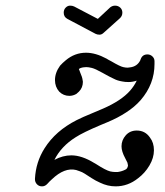

<svg xmlns="http://www.w3.org/2000/svg" viewBox="-20 -637 587 681"><path d="M243 -614Q237 -617 228.5 -617Q220 -617 213 -610Q206 -603 206 -592Q206 -577 219 -570L319 -517Q325 -514 333 -514Q341 -514 348 -521L406 -573Q414 -581 414 -592Q414 -603 406.5 -610Q399 -617 388 -617Q379 -617 371 -611L327 -570ZM173 -70Q203 -86 233 -86Q270 -86 314 -59Q317 -57 321 -55Q355 -33 371 -29Q381 -27 386.5 -27Q392 -27 394 -27Q396 -27 398 -27Q412 -29 424 -35Q426 -36 427.5 -37Q429 -38 429.5 -39Q430 -40 431 -41Q433 -44 434 -50L432 -60Q430 -64 424 -76Q411 -100 411 -118Q411 -140 426 -157Q441 -174 465 -174Q495 -174 512 -149Q526 -131 526 -104Q526 -77 510 -50Q494 -23 470 -5Q434 24 390 24Q362 24 335 11Q319 4 304.5 -5.5Q290 -15 280.5 -21Q271 -27 263 -29.5Q255 -32 250 -34Q209 -44 164 -1Q156 6 148 15Q140 24 129 24Q118 24 111 16.5Q104 9 104 -1Q104 -2 104 -3Q107 -62 138 -111Q177 -173 252 -211Q274 -222 303.5 -234Q333 -246 346 -252Q410 -280 441 -315Q456 -332 465 -351Q450 -346 436.5 -346Q423 -346 414 -348Q396 -351 385 -357Q368 -365 357.5 -371Q347 -377 343 -379Q318 -393 306 -396Q294 -399 286 -399Q274 -399 264 -395L261 -393Q260 -393 260 -392.5Q260 -392 260 -391Q261 -390 264 -381Q272 -363 273 -353L274 -347Q274 -326 260 -312L251 -304Q239 -297 226 -297Q205 -297 190 -312Q175 -329 175 -353Q175 -379 193 -404Q202 -414 213 -423Q245 -450 285 -450Q319 -450 358 -429Q364 -425 374 -420Q391 -410 401.5 -405Q412 -400 417 -399Q422 -398 425 -397.5Q428 -397 432.5 -397Q437 -397 441 -398Q467 -401 478 -424Q478 -426 479 -427Q485 -444 503 -444Q513 -444 520.5 -437Q528 -430 528 -420Q528 -415 528 -410Q528 -339 479 -282Q457 -257 427 -238Q398 -219 362 -204Q353 -200 338 -194Q274 -167 248 -150Q197 -118 173 -70ZM261 -393Q261 -393 261 -393Z"/></svg>

Font: TT2020Base
Style: Italic
Weight: 400
Italic angle: -15°
Version: Version 0.2.000